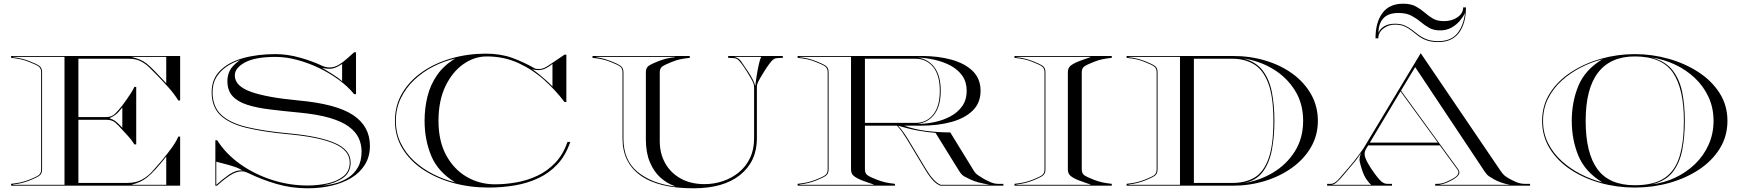

<svg xmlns="http://www.w3.org/2000/svg" viewBox="-20 -1002 9421 1036"><path d="M40 -690V-700H952V-460H942Q920 -495.5 891.2 -527.8Q862.5 -560 829 -594.5Q806.5 -618 785 -638.8Q763.5 -659.5 737.8 -672.2Q712 -685 676 -685H403V-370.5H556Q583.5 -370.5 602.8 -390.2Q622 -410 639 -431.5Q648 -443.5 661 -461.8Q674 -480 686.2 -499.2Q698.5 -518.5 705 -533H715V-223H705Q690 -248 671 -267.8Q652 -287.5 635 -307Q619 -325.5 601.8 -340.5Q584.5 -355.5 556 -355.5H403V-15H666Q712.5 -15 744.2 -32Q776 -49 800.8 -76.2Q825.5 -103.5 851.5 -134Q883 -171.5 907 -205Q931 -238.5 942 -265H952V0H40V-10Q70.5 -13.5 92 -18.2Q113.5 -23 138 -32.5Q175.5 -47 188.8 -57Q202 -67 202 -87.5V-612.5Q202 -633 188.8 -643Q175.5 -653 138 -667.5Q113.5 -677.5 92 -682Q70.5 -686.5 40 -690ZM689.5 -695Q717 -688 735.5 -680.2Q754 -672.5 771.8 -658.5Q789.5 -644.5 813.8 -619.5Q838 -594.5 877 -553V-695ZM50 -693.5Q77 -690.5 98 -685.2Q119 -680 140.5 -671.5Q177.5 -657 192.2 -646.5Q207 -636 207 -612.5V-87.5Q207 -64.5 192.2 -53.8Q177.5 -43 140.5 -28.5Q119 -20 98 -14.8Q77 -9.5 50 -6.5V-5H328V-695H50ZM570.5 -364Q590.5 -357.5 604 -347.2Q617.5 -337 640 -313V-422Q618.5 -394.5 604 -383.5Q589.5 -372.5 570.5 -364ZM689.5 -5H877V-157Q843.5 -115.5 819.5 -89Q795.5 -62.5 775.8 -46.5Q756 -30.5 735.8 -21.2Q715.5 -12 689.5 -5Z M1891 -720H1901V-494H1891Q1857.5 -535 1808.2 -571.2Q1759 -607.5 1701 -635.2Q1643 -663 1582.8 -679Q1522.5 -695 1466.5 -695Q1357 -695 1302 -665.2Q1247 -635.5 1247 -595Q1247 -538 1332.8 -507Q1418.5 -476 1590 -460Q1794 -441.5 1885 -381.2Q1976 -321 1976 -215Q1976 -157 1949.2 -113.8Q1922.5 -70.5 1875.8 -42.2Q1829 -14 1768.2 0Q1707.5 14 1639.5 14Q1551.5 14 1471 -9.8Q1390.5 -33.5 1319 -68.5Q1313.5 -71 1304.8 -74.2Q1296 -77.5 1285 -77.5Q1253 -77.5 1217.5 -53.2Q1182 -29 1151 0H1142V-245H1152Q1199.5 -170.5 1277 -115.8Q1354.5 -61 1448.5 -31Q1542.5 -1 1639.5 -1Q1695 -1 1747.2 -12.5Q1799.5 -24 1833.2 -51Q1867 -78 1867 -125Q1867 -190.5 1784.5 -226.5Q1702 -262.5 1537 -277.5Q1401.5 -290 1309 -312.5Q1216.5 -335 1169.2 -380.2Q1122 -425.5 1122 -505Q1122 -575 1167.2 -620.5Q1212.5 -666 1290.5 -688Q1368.5 -710 1466.5 -710Q1531.5 -710 1599.2 -690.8Q1667 -671.5 1717 -647.5Q1726 -643 1737.5 -640.5Q1749 -638 1757.5 -638Q1784 -638 1807.5 -652Q1831 -666 1852 -685.2Q1873 -704.5 1891 -720ZM1275 -678Q1237 -665.5 1203.2 -643Q1169.5 -620.5 1148.2 -586.5Q1127 -552.5 1127 -505Q1127 -427.5 1173 -383.5Q1219 -339.5 1310.2 -317.2Q1401.5 -295 1537 -282.5Q1702 -267.5 1787 -230.5Q1872 -193.5 1872 -125Q1872 -69.5 1828 -40.2Q1784 -11 1719.5 -1Q1752 -3 1788.5 -12.5Q1825 -22 1857.5 -42.5Q1890 -63 1910.5 -97.8Q1931 -132.5 1931 -185Q1931 -223 1915.5 -256.8Q1900 -290.5 1862.5 -318.5Q1825 -346.5 1758.5 -366Q1692 -385.5 1590 -395Q1504.5 -403 1434 -411.8Q1363.5 -420.5 1312.8 -437Q1262 -453.5 1234.5 -483.8Q1207 -514 1207 -565Q1207 -594.5 1220 -621.2Q1233 -648 1275 -678ZM1717.5 -636.5Q1743.5 -620.5 1773.5 -602.2Q1803.5 -584 1826 -564V-657Q1790.5 -632.5 1765.2 -631.2Q1740 -630 1717.5 -636.5ZM1287 -82.5Q1270.5 -94 1242 -103.2Q1213.5 -112.5 1186.5 -119.2Q1159.5 -126 1147 -129.5V-4.5Q1178.5 -33.5 1215.2 -59.2Q1252 -85 1287 -82.5Z M3026 -707H3036V-451.5H3026Q2979.5 -513.5 2917.2 -569.8Q2855 -626 2777.2 -661.8Q2699.5 -697.5 2606.5 -697.5Q2539.5 -697.5 2480 -655.8Q2420.5 -614 2383.2 -536.2Q2346 -458.5 2346 -350Q2346 -241.5 2387.2 -165Q2428.5 -88.5 2497.8 -48Q2567 -7.5 2651 -7.5Q2708 -7.5 2767 -18Q2826 -28.5 2879.8 -53.8Q2933.5 -79 2976 -123.5Q3018.5 -168 3042 -236H3057Q3032.5 -163.5 2988 -115.8Q2943.5 -68 2884.5 -40.5Q2825.5 -13 2757 -1.5Q2688.5 10 2616 10Q2515.5 10 2424.5 -15Q2333.5 -40 2263 -86.8Q2192.5 -133.5 2151.8 -200.2Q2111 -267 2111 -350Q2111 -433.5 2150.8 -500.2Q2190.5 -567 2259.2 -614.5Q2328 -662 2416.2 -687.2Q2504.5 -712.5 2601 -712.5Q2680.5 -712.5 2742.8 -690Q2805 -667.5 2864.5 -633.5Q2873.5 -628.5 2893.5 -629.8Q2913.5 -631 2939.5 -648.5ZM2271 -350Q2271 -418.5 2286.5 -481.2Q2302 -544 2338 -596.2Q2374 -648.5 2436 -686Q2375.5 -672.5 2318.2 -643.2Q2261 -614 2215.2 -570.8Q2169.5 -527.5 2142.8 -472Q2116 -416.5 2116 -350Q2116 -283.5 2142.8 -229Q2169.5 -174.5 2215 -132.8Q2260.5 -91 2317.8 -62Q2375 -33 2436 -18Q2343 -74.5 2307 -161Q2271 -247.5 2271 -350ZM2852.5 -628Q2869.5 -617 2890 -600.2Q2910.5 -583.5 2929.5 -566.2Q2948.5 -549 2961 -535.5V-657Q2926 -629 2900.5 -625.2Q2875 -621.5 2852.5 -628Z M4174.5 -688.5Q4157 -688 4144.5 -673.8Q4132 -659.5 4118 -639Q4112.5 -631 4103 -615.8Q4093.5 -600.5 4084 -584.5Q4074.5 -568.5 4069.5 -557Q4064 -545 4064 -532.5V-255Q4064 -131.5 3974.5 -58.8Q3885 14 3721.5 14Q3532 14 3435.5 -55.8Q3339 -125.5 3339 -255V-612.5Q3339 -633 3325.8 -643Q3312.5 -653 3275 -667.5Q3250.5 -677.5 3229 -682Q3207.5 -686.5 3177 -690V-700H3702V-690Q3671.5 -686.5 3650 -682Q3628.5 -677.5 3604 -667.5Q3566.5 -652.5 3553.2 -642.8Q3540 -633 3540 -612.5V-240Q3540 -174 3569.2 -121.5Q3598.5 -69 3652.8 -38.8Q3707 -8.5 3781.5 -8.5Q3832 -8.5 3879.5 -24.2Q3927 -40 3965.5 -71Q4004 -102 4026.5 -148.2Q4049 -194.5 4049 -255V-532.5Q4049 -545 4043.5 -557Q4038.5 -568.5 4029 -584.5Q4019.5 -600.5 4010 -615.8Q4000.5 -631 3995 -639Q3981 -659.5 3968.5 -673.8Q3956 -688 3938.5 -688.5L3909 -690V-700H4204V-690ZM4055.5 -537.5Q4058.5 -566 4063.5 -597.2Q4068.5 -628.5 4074.5 -654.8Q4080.5 -681 4087 -695H3941.5Q3966.5 -689.5 3979 -671Q3991.5 -652.5 4015.5 -617Q4032 -592.5 4041.8 -572.8Q4051.5 -553 4055.5 -537.5ZM3197 -693.5Q3228 -688.5 3245.8 -682.8Q3263.5 -677 3278 -671.5Q3310.5 -659 3327.2 -647.5Q3344 -636 3344 -612.5V-254Q3344 -138 3419.8 -75Q3495.5 -12 3622 4V2.5Q3580 -11.5 3544.2 -43.2Q3508.5 -75 3486.8 -126.5Q3465 -178 3465 -249.5V-612.5Q3465 -636 3479.8 -646.5Q3494.5 -657 3531.5 -671.5Q3553.5 -680 3574.2 -685.2Q3595 -690.5 3622 -693.5V-695H3197Z M4809 -10V0H4284V-10Q4314.5 -13.5 4336 -18.2Q4357.5 -23 4382 -32.5Q4419.5 -47 4432.8 -57Q4446 -67 4446 -87.5V-612.5Q4446 -633 4432.8 -643Q4419.5 -653 4382 -667.5Q4357.5 -677.5 4336 -682Q4314.5 -686.5 4284 -690V-700H4951Q5041.5 -700 5114 -680Q5186.5 -660 5228.8 -618.5Q5271 -577 5271 -512Q5271 -447 5228.8 -405.5Q5186.5 -364 5114 -344Q5041.5 -324 4951 -324H4858.5Q4917 -303 4981 -295.2Q5045 -287.5 5107.5 -287.5L5235 -80Q5243.5 -66 5256.8 -57Q5270 -48 5284 -39.5Q5300 -30 5322.5 -20Q5345 -10 5365 -10H5394V0H5054Q5033.5 -8.5 5015 -27.8Q4996.5 -47 4972.5 -86.5L4874 -250Q4861.5 -270.5 4847.8 -290.2Q4834 -310 4819.5 -324H4647V-87.5Q4647 -67 4660.2 -57Q4673.5 -47 4711 -32.5Q4735.5 -23 4757 -18.2Q4778.5 -13.5 4809 -10ZM5196 -512Q5196 -559.5 5172.8 -592.8Q5149.5 -626 5111 -647Q5072.5 -668 5025.5 -678.8Q4978.5 -689.5 4931 -692Q4989 -683 5022.5 -638Q5056 -593 5056 -512Q5056 -432 5023.2 -387Q4990.5 -342 4931 -333Q4975 -333.5 5021.2 -343Q5067.5 -352.5 5107.2 -373.5Q5147 -394.5 5171.5 -428.5Q5196 -462.5 5196 -512ZM4647 -685V-339H4921Q4978 -339 5014.5 -382.8Q5051 -426.5 5051 -512Q5051 -597.5 5014.5 -641.2Q4978 -685 4921 -685ZM4825 -324Q4839.5 -310 4853.5 -290.2Q4867.5 -270.5 4880 -250L4978.5 -86.5Q5017.5 -21.5 5055 -5H5319Q5282.5 -12 5260.8 -17.5Q5239 -23 5214 -34.5Q5199 -41.5 5183.8 -49.8Q5168.5 -58 5155 -80L5028 -285Q4984 -288.5 4934.2 -297.2Q4884.5 -306 4825 -324ZM4694 -6.5Q4674.5 -13.5 4661 -18Q4647.5 -22.5 4633 -28Q4603.5 -39.5 4587.8 -52Q4572 -64.5 4572 -87.5V-695H4294V-693.5Q4321 -690.5 4342 -685.2Q4363 -680 4384.5 -671.5Q4421.5 -657 4436.2 -646.5Q4451 -636 4451 -612.5V-87.5Q4451 -64.5 4436.2 -53.8Q4421.5 -43 4384.5 -28.5Q4363 -20 4342 -14.8Q4321 -9.5 4294 -6.5V-5H4694Z M5454 -690V-700H5979V-690Q5948.5 -686.5 5927 -682Q5905.5 -677.5 5881 -667.5Q5843.5 -653 5830.2 -643Q5817 -633 5817 -612.5V-87.5Q5817 -67 5830.2 -57Q5843.5 -47 5881 -32.5Q5905.5 -23 5927 -18.2Q5948.5 -13.5 5979 -10V0H5454V-10Q5484.5 -13.5 5506 -18.2Q5527.5 -23 5552 -32.5Q5589.5 -47 5602.8 -57Q5616 -67 5616 -87.5V-612.5Q5616 -633 5602.8 -643Q5589.5 -653 5552 -667.5Q5527.5 -677.5 5506 -682Q5484.5 -686.5 5454 -690ZM5464 -6.5V-5H5864V-6.5Q5844.5 -13.5 5831 -18Q5817.5 -22.5 5803 -28Q5773.5 -39.5 5757.8 -52Q5742 -64.5 5742 -87.5V-612.5Q5742 -636 5757.8 -648.2Q5773.5 -660.5 5803 -672Q5817.5 -677.5 5831 -682.2Q5844.5 -687 5864 -693.5V-695H5464V-693.5Q5491 -690.5 5512 -685.2Q5533 -680 5554.5 -671.5Q5591.5 -657 5606.2 -646.5Q5621 -636 5621 -612.5V-87.5Q5621 -64.5 5606.2 -53.8Q5591.5 -43 5554.5 -28.5Q5533 -20 5512 -14.8Q5491 -9.5 5464 -6.5Z M6059 -690V-700H6631Q6726 -700 6809.2 -674.8Q6892.5 -649.5 6955.8 -603Q7019 -556.5 7055 -492.2Q7091 -428 7091 -350Q7091 -272 7053.8 -207.8Q7016.5 -143.5 6951.8 -97Q6887 -50.5 6804.5 -25.2Q6722 0 6631 0H6059V-10Q6089.5 -13.5 6111 -18.2Q6132.5 -23 6157 -32.5Q6194.5 -47 6207.8 -57Q6221 -67 6221 -87.5V-612.5Q6221 -633 6207.8 -643Q6194.5 -653 6157 -667.5Q6132.5 -677.5 6111 -682Q6089.5 -686.5 6059 -690ZM6069 -693.5Q6096 -690.5 6117 -685.2Q6138 -680 6159.5 -671.5Q6196.5 -657 6211.2 -646.5Q6226 -636 6226 -612.5V-87.5Q6226 -64.5 6211.2 -53.8Q6196.5 -43 6159.5 -28.5Q6138 -20 6117 -14.8Q6096 -9.5 6069 -6.5V-5H6347V-695H6069ZM6856.5 -350Q6856.5 -266.5 6843 -194.2Q6829.5 -122 6792.8 -73.5Q6756 -25 6686.5 -13Q6775 -26.5 6848.8 -70.5Q6922.5 -114.5 6967 -185.5Q7011.5 -256.5 7011.5 -350Q7011.5 -443.5 6967 -514.5Q6922.5 -585.5 6848.8 -629.8Q6775 -674 6686.5 -687Q6756 -670 6792.8 -622Q6829.5 -574 6843 -503.8Q6856.5 -433.5 6856.5 -350ZM6422 -15H6631Q6700.5 -15 6749.5 -44.2Q6798.5 -73.5 6824.8 -146.2Q6851 -219 6851 -350Q6851 -481 6823 -553.8Q6795 -626.5 6745.2 -655.8Q6695.5 -685 6631 -685H6422Z M7507 -869Q7471 -869 7444 -847.8Q7417 -826.5 7417 -795H7402Q7402 -881.5 7439.5 -931.8Q7477 -982 7551 -982Q7592.5 -982 7618.8 -967.8Q7645 -953.5 7666.2 -935Q7687.5 -916.5 7711.2 -902.2Q7735 -888 7771 -888Q7814.5 -888 7844.8 -909.2Q7875 -930.5 7875 -962H7890Q7890 -876 7852.8 -825.5Q7815.5 -775 7741 -775Q7703 -775 7677.5 -784.5Q7652 -794 7633.2 -808Q7614.5 -822 7597.2 -836Q7580 -850 7559 -859.5Q7538 -869 7507 -869ZM7507 -874Q7538 -874 7559.5 -864.5Q7581 -855 7598.8 -841Q7616.5 -827 7635.5 -813Q7654.5 -799 7679.5 -789.5Q7704.5 -780 7741 -780Q7808 -780 7842.2 -820.5Q7876.5 -861 7885 -932Q7875 -911 7856.5 -889.2Q7838 -867.5 7811.5 -852.8Q7785 -838 7751 -838Q7715 -838 7690.5 -852.2Q7666 -866.5 7644 -885Q7622 -903.5 7594.8 -917.8Q7567.5 -932 7526 -932Q7470.5 -932 7444.2 -903Q7418 -874 7418 -825Q7425.5 -845.5 7448.2 -859.8Q7471 -874 7507 -874ZM7141 -10H7161Q7182 -10 7205.8 -38Q7229.5 -66 7257.5 -98Q7285.5 -130 7307.5 -159.8Q7329.5 -189.5 7337.5 -202L7646 -715L8077 -80Q8088 -63.5 8097.5 -55.5Q8107 -47.5 8121 -39.5Q8137 -30.5 8160 -20.2Q8183 -10 8207 -10H8236V0H7724V-10H7736Q7760 -10 7783 -20.2Q7806 -30.5 7822 -39.5Q7861.5 -62.5 7844.5 -86.5L7749 -217.5H7362.5L7351 -198.5Q7337 -175.5 7348 -148.5Q7359 -121.5 7377.5 -94Q7398 -63.5 7413.2 -44.5Q7428.5 -25.5 7441.5 -17Q7445.5 -14.5 7451.8 -12.2Q7458 -10 7469 -10H7491V0H7141ZM7616 -640 7539.5 -513 7847 -90.5Q7860 -72.5 7851 -59.2Q7842 -46 7821.5 -34Q7805.5 -25 7787.8 -17Q7770 -9 7746 -5H8127Q8103 -9 8080 -17.2Q8057 -25.5 8041 -34.5Q8027 -42.5 8015 -50.5Q8003 -58.5 7992 -75ZM7371.5 -232.5H7738.5L7537 -509ZM7324 -176Q7316 -164.5 7303.8 -147.2Q7291.5 -130 7263.5 -98Q7245 -76.5 7227.2 -55Q7209.5 -33.5 7193.5 -19.2Q7177.5 -5 7163.5 -5H7379Q7368 -13 7353.5 -33.8Q7339 -54.5 7328 -89.5Q7319 -118 7316.2 -133.8Q7313.5 -149.5 7324 -176Z M8801 10Q8704.5 10 8615 -15Q8525.5 -40 8454.8 -86.8Q8384 -133.5 8342.5 -200.2Q8301 -267 8301 -350Q8301 -433.5 8343.5 -500Q8386 -566.5 8458 -613.2Q8530 -660 8619 -685Q8708 -710 8801 -710Q8894 -710 8983 -685Q9072 -660 9144 -613.2Q9216 -566.5 9258.5 -500Q9301 -433.5 9301 -350Q9301 -267 9259.5 -200.2Q9218 -133.5 9147.2 -86.8Q9076.5 -40 8987 -15Q8897.5 10 8801 10ZM8801 -697.5Q8670.5 -697.5 8603.2 -610.8Q8536 -524 8536 -350Q8536 -176 8599.5 -89.2Q8663 -2.5 8801 -2.5Q8903 -2.5 8960.8 -41Q9018.5 -79.5 9042.2 -156.8Q9066 -234 9066 -350Q9066 -524 9006.2 -610.8Q8946.5 -697.5 8801 -697.5ZM9071 -350Q9071 -266.5 9057.5 -194.8Q9044 -123 9005.5 -73.5Q8967 -24 8891 -7Q8958.5 -15 9018.8 -43.2Q9079 -71.5 9125.8 -116.5Q9172.5 -161.5 9199.2 -220.8Q9226 -280 9226 -350Q9226 -420 9199 -478.5Q9172 -537 9125 -581.2Q9078 -625.5 9017.8 -653.8Q8957.5 -682 8891 -692Q8965.5 -672.5 9004.2 -623.5Q9043 -574.5 9057 -504Q9071 -433.5 9071 -350ZM8461 -350Q8461 -453 8497 -539.5Q8533 -626 8626 -682Q8567 -667 8510.2 -638Q8453.5 -609 8407.2 -567.2Q8361 -525.5 8333.5 -471Q8306 -416.5 8306 -350Q8306 -283.5 8333.5 -229Q8361 -174.5 8407.2 -132.8Q8453.5 -91 8510.2 -62Q8567 -33 8626 -18Q8533 -74.5 8497 -161Q8461 -247.5 8461 -350Z"/></svg>

Font: Engraving Unshaded CC
Style: Bold
Weight: 700
Designer: indestructible type*
Foundry: Cowboy Collective
Version: Version 1.000